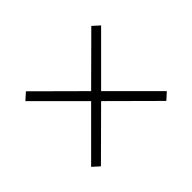

<svg xmlns="http://www.w3.org/2000/svg" viewBox="-95 -735 789 789"><g transform="rotate(-45 300.0 -340.0)"><path d="M110 -122 80 -149 271 -340 80 -531 110 -558 300 -369 490 -558 520 -531 329 -340 520 -149 490 -122 300 -311Z"/></g></svg>

Font: Iosevka Curly XLtEx
Style: Regular
Weight: 200
Width: 7
Monospace: yes
Designer: Belleve Invis
Foundry: Belleve Invis
Version: Version 11.1.0; ttfautohint (v1.8.3)